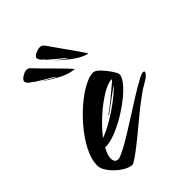

<svg xmlns="http://www.w3.org/2000/svg" viewBox="-181 -688 783 783"><g transform="rotate(-45 210.5 -297.0)"><path d="M300 -444Q273 -453 244 -475.5Q215 -498 187 -525Q200 -514 214 -503Q228 -492 241 -483V-482Q242 -482 236 -488.5Q230 -495 227 -498Q218 -505 205.5 -515.5Q193 -526 179 -538L169 -546Q169 -548 169.5 -548.5Q170 -549 165 -552Q160 -556 155.5 -561Q151 -566 148 -575Q147 -582 156 -588.5Q165 -595 177 -598Q189 -601 198 -598Q202 -596 207 -591Q233 -553 262.5 -512Q292 -471 311 -442Q308 -442 305 -442.5Q302 -443 300 -444ZM215 -437Q188 -441 156 -458.5Q124 -476 91 -499Q106 -490 121.5 -481.5Q137 -473 151 -465H152Q153 -465 145.5 -470.5Q138 -476 135 -478Q125 -483 111 -491.5Q97 -500 81 -510L70 -517Q70 -518 70.5 -519Q71 -520 66 -521Q59 -525 54 -529.5Q49 -534 45 -542Q43 -549 50.5 -556.5Q58 -564 69.5 -569Q81 -574 91 -572Q95 -571 100 -567Q132 -533 168 -497.5Q204 -462 227 -436Q224 -436 221 -436Q218 -436 215 -437ZM120 7Q98 7 73 -10Q48 -27 30.5 -50Q13 -73 13 -92Q13 -128 34.5 -169.5Q56 -211 90.5 -251Q125 -291 164 -322Q203 -353 239 -367Q249 -371 257 -372Q265 -373 269 -373Q281 -373 297 -356.5Q313 -340 326 -321Q339 -302 341 -292Q341 -276 322.5 -253.5Q304 -231 274 -207.5Q244 -184 209.5 -164Q175 -144 143 -132.5Q111 -121 88 -122Q72 -93 72 -74Q72 -64 77 -56.5Q82 -49 97 -50Q121 -58 157 -79Q193 -100 234.5 -126.5Q276 -153 316.5 -178.5Q357 -204 389 -221Q406 -230 414 -230Q421 -230 421 -225Q421 -221 412.5 -212Q404 -203 387 -194Q378 -189 367 -182Q356 -175 344 -166Q316 -146 284.5 -120Q253 -94 221.5 -68Q190 -42 163.5 -22Q137 -2 120 7ZM109 -155Q139 -166 173 -186Q207 -206 237 -228.5Q267 -251 285 -269L290 -274Q290 -276 278 -267L194 -205Q193 -204 191 -204Q190 -204 192 -206.5Q194 -209 199 -212Q219 -226 240 -243.5Q261 -261 280 -277Q304 -296 304 -300Q281 -300 245 -278Q209 -256 172.5 -223Q136 -190 109 -155Z"/></g></svg>

Font: Smooch
Style: Regular
Weight: 400
Designer: Robert E. Leuschke
Foundry: Robert E. Leuschke
Version: Version 1.010; ttfautohint (v1.8.3)